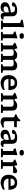

<svg xmlns="http://www.w3.org/2000/svg" viewBox="2692 -3475 794 6218"><g transform="rotate(90 3089.0 -366.0)"><path d="M493 9Q444.5 9 417 -22Q389.5 -53 383.5 -121Q352.5 11 217 11Q138.5 11 96.2 -25Q54 -61 54 -129Q54 -165 67 -194Q80 -223 114.5 -246Q149 -269 213.5 -287.2Q278 -305.5 381.5 -321V-346.5Q381.5 -401.5 358 -426.8Q334.5 -452 274.5 -452Q253.5 -452 236 -451Q218.5 -450 204 -448Q195 -416 183 -387.5Q174.5 -367 159.2 -361.2Q144 -355.5 119 -355.5Q86.5 -355.5 70.2 -367.5Q54 -379.5 54 -397Q54 -421.5 86.8 -451.5Q119.5 -481.5 178.2 -503.2Q237 -525 315 -525Q421.5 -525 464.5 -481.8Q507.5 -438.5 507.5 -363.5V-130.5Q507.5 -102 521 -90.5Q534.5 -79 560.5 -79Q579.5 -79 608.5 -85V-34.5Q583 -13.5 552.8 -2.2Q522.5 9 493 9ZM187.5 -152.5Q187.5 -117 207.5 -100Q227.5 -83 271 -83Q318 -83 349.8 -105.8Q381.5 -128.5 381.5 -163.5V-255.5Q296.5 -243.5 255 -229.8Q213.5 -216 200.5 -197.2Q187.5 -178.5 187.5 -152.5Z M853.5 -69.5 929 -50.5V0H648V-50.5L727 -69.5V-616.5Q720.5 -619.5 702.8 -626.8Q685 -634 663 -643Q641 -652 621.5 -660.5V-705L835.5 -743H864.5L853.5 -630.5Z M1145 -601Q1102 -601 1077.8 -618.8Q1053.5 -636.5 1053.5 -672.5Q1053.5 -708.5 1077.8 -725.8Q1102 -743 1145 -743Q1188 -743 1212.2 -725.8Q1236.5 -708.5 1236.5 -672.5Q1236.5 -636.5 1212.2 -618.8Q1188 -601 1145 -601ZM1225 -525 1217 -398.5V-69.5L1292 -50.5V0H1011V-50.5L1090 -69.5V-385.5Q1084.5 -389 1069.2 -397.8Q1054 -406.5 1035.8 -417.2Q1017.5 -428 1002 -437V-472L1187.5 -525Z M1918.5 -376.5V-68L1987 -50.5V0H1723V-50.5L1791.5 -68V-332.5Q1791.5 -375.5 1769.5 -394.5Q1747.5 -413.5 1693.5 -413.5Q1665.5 -413.5 1635.5 -408.8Q1605.5 -404 1579 -396V-68L1648 -50.5V0H1373.5V-50.5L1452.5 -69.5V-377.5Q1444 -383 1421.2 -398.2Q1398.5 -413.5 1364.5 -437V-464L1520 -527H1544.5L1574 -431.5Q1617 -464.5 1644 -483.5Q1671 -502.5 1689 -511.2Q1707 -520 1722.8 -522.5Q1738.5 -525 1759.5 -525Q1825 -525 1862.8 -503.2Q1900.5 -481.5 1912.5 -432.5Q1955.5 -465 1982.2 -483.8Q2009 -502.5 2027 -511.5Q2045 -520.5 2060.8 -522.8Q2076.5 -525 2097.5 -525Q2180 -525 2218.8 -486.2Q2257.5 -447.5 2257.5 -371.5V-69.5L2337 -50.5V0H2062V-50.5L2131 -68V-332Q2131 -375 2108.5 -394.2Q2086 -413.5 2031.5 -413.5Q2003.5 -413.5 1973.8 -408.8Q1944 -404 1918 -396.5Q1918.5 -387 1918.5 -376.5Z M2667 -525Q2791.5 -525 2844.5 -453.8Q2897.5 -382.5 2899.5 -242.5H2535Q2543 -160 2588.5 -124.8Q2634 -89.5 2723 -89.5Q2773 -89.5 2815 -100Q2857 -110.5 2893 -123V-66.5Q2835.5 -29 2778.5 -9Q2721.5 11 2676 11Q2553.5 11 2482.8 -55.8Q2412 -122.5 2412 -249.5Q2412 -334 2443 -395.8Q2474 -457.5 2531.2 -491.2Q2588.5 -525 2667 -525ZM2662.5 -446.5Q2605.5 -446.5 2572.8 -415.5Q2540 -384.5 2534.5 -312.5H2773.5Q2770 -388 2741.2 -417.2Q2712.5 -446.5 2662.5 -446.5Z M3366.5 -50.5 3435 -68V-325Q3435 -372 3410.8 -392.8Q3386.5 -413.5 3327.5 -413.5Q3296.5 -413.5 3263.5 -408Q3230.5 -402.5 3201.5 -394V-68L3270.5 -50.5V0H2996V-50.5L3075 -69.5V-377.5Q3066.5 -383 3043.8 -398.2Q3021 -413.5 2987 -437V-464L3142.5 -527H3167L3198 -426.5Q3243.5 -461.5 3271.8 -481.5Q3300 -501.5 3319.2 -510.8Q3338.5 -520 3355 -522.5Q3371.5 -525 3394 -525Q3480.5 -525 3521.2 -483.8Q3562 -442.5 3562 -362.5V-69.5L3641.5 -50.5V0H3366.5Z M3905.5 -164.5Q3905.5 -120.5 3928.8 -103.2Q3952 -86 4004.5 -86Q4048.5 -86 4110 -102V-51.5Q4040.5 -15.5 4000.2 -2.2Q3960 11 3926 11Q3862 11 3820.5 -20.2Q3779 -51.5 3779 -115V-423.5L3682 -462.5V-499.5Q3746.5 -520 3787 -547.5Q3827.5 -575 3861.5 -624H3905.5V-514H4099V-426.5H3905.5Z M4622 9Q4573.5 9 4546 -22Q4518.5 -53 4512.5 -121Q4481.5 11 4346 11Q4267.5 11 4225.2 -25Q4183 -61 4183 -129Q4183 -165 4196 -194Q4209 -223 4243.5 -246Q4278 -269 4342.5 -287.2Q4407 -305.5 4510.5 -321V-346.5Q4510.5 -401.5 4487 -426.8Q4463.5 -452 4403.5 -452Q4382.5 -452 4365 -451Q4347.5 -450 4333 -448Q4324 -416 4312 -387.5Q4303.5 -367 4288.2 -361.2Q4273 -355.5 4248 -355.5Q4215.5 -355.5 4199.2 -367.5Q4183 -379.5 4183 -397Q4183 -421.5 4215.8 -451.5Q4248.5 -481.5 4307.2 -503.2Q4366 -525 4444 -525Q4550.5 -525 4593.5 -481.8Q4636.5 -438.5 4636.5 -363.5V-130.5Q4636.5 -102 4650 -90.5Q4663.5 -79 4689.5 -79Q4708.5 -79 4737.5 -85V-34.5Q4712 -13.5 4681.8 -2.2Q4651.5 9 4622 9ZM4316.5 -152.5Q4316.5 -117 4336.5 -100Q4356.5 -83 4400 -83Q4447 -83 4478.8 -105.8Q4510.5 -128.5 4510.5 -163.5V-255.5Q4425.5 -243.5 4384 -229.8Q4342.5 -216 4329.5 -197.2Q4316.5 -178.5 4316.5 -152.5Z M4926 -601Q4883 -601 4858.8 -618.8Q4834.5 -636.5 4834.5 -672.5Q4834.5 -708.5 4858.8 -725.8Q4883 -743 4926 -743Q4969 -743 4993.2 -725.8Q5017.5 -708.5 5017.5 -672.5Q5017.5 -636.5 4993.2 -618.8Q4969 -601 4926 -601ZM5006 -525 4998 -398.5V-69.5L5073 -50.5V0H4792V-50.5L4871 -69.5V-385.5Q4865.5 -389 4850.2 -397.8Q4835 -406.5 4816.8 -417.2Q4798.5 -428 4783 -437V-472L4968.5 -525Z M5527 -523.5Q5555.5 -523.5 5572 -507.2Q5588.5 -491 5588.5 -462Q5588.5 -428 5578.8 -408.8Q5569 -389.5 5559.5 -389.5Q5519.5 -389.5 5481.8 -391.5Q5444 -393.5 5406 -393.5Q5393 -393.5 5382.2 -392Q5371.5 -390.5 5360 -386.5V-70L5449 -50.5V0H5154.5V-50.5L5233.5 -69.5V-377.5Q5223.5 -384 5198.5 -401Q5173.5 -418 5145.5 -437V-464L5301 -527H5325.5L5355.5 -429.5Q5400 -469.5 5429.5 -489.8Q5459 -510 5481.2 -516.8Q5503.5 -523.5 5527 -523.5Z M5895.5 -525Q6020 -525 6073 -453.8Q6126 -382.5 6128 -242.5H5763.5Q5771.5 -160 5817 -124.8Q5862.5 -89.5 5951.5 -89.5Q6001.5 -89.5 6043.5 -100Q6085.5 -110.5 6121.5 -123V-66.5Q6064 -29 6007 -9Q5950 11 5904.5 11Q5782 11 5711.2 -55.8Q5640.5 -122.5 5640.5 -249.5Q5640.5 -334 5671.5 -395.8Q5702.5 -457.5 5759.8 -491.2Q5817 -525 5895.5 -525ZM5891 -446.5Q5834 -446.5 5801.2 -415.5Q5768.5 -384.5 5763 -312.5H6002Q5998.5 -388 5969.8 -417.2Q5941 -446.5 5891 -446.5Z"/></g></svg>

Font: Newsreader Caption Medium
Style: Regular
Weight: 500
Designer: Hugues Gentile
Foundry: Production Type
Version: Version 1.001